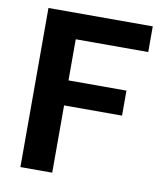

<svg xmlns="http://www.w3.org/2000/svg" viewBox="-80 -766 714 832"><g transform="rotate(10 277.5 -350.0)"><path d="M66 0V-700H525V-587H206V-406H461V-296H206V0Z"/></g></svg>

Font: DM Sans 24pt ExtraBold
Style: Regular
Weight: 800
Designer: Colophon Foundry, Jonny Pinhorn
Foundry: Colophon Foundry
Version: Version 4.004;gftools[0.9.30]